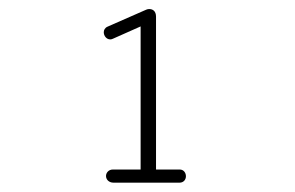

<svg xmlns="http://www.w3.org/2000/svg" viewBox="-20 -593 645 420"><path d="M321.3 -556.6C321.3 -568.8 314 -573.2 306.6 -573.2C304.2 -573.2 301.8 -572.8 299.8 -571.8L215.3 -534.7C209.5 -532.2 207 -527.3 207 -522.5C207 -514.6 212.9 -506.8 221.2 -506.8C223.1 -506.8 225.1 -507.3 227.1 -508.3L287.6 -535.2V-222.2H227.1C217.3 -222.2 211.9 -214.8 211.9 -208C211.9 -200.7 217.8 -193.4 228.5 -193.4H372.6C381.8 -193.4 386.7 -200.2 386.7 -207.5C386.7 -214.4 382.3 -222.2 373 -222.2H321.3Z"/></svg>

Font: Cutive Mono
Style: Regular
Weight: 400
Monospace: yes
Designer: Vernon Adams
Foundry: Vernon Adams
Version: Version 1.002